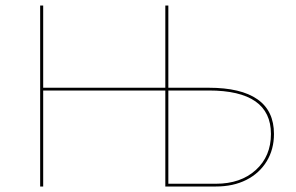

<svg xmlns="http://www.w3.org/2000/svg" viewBox="-20 -678 1077 698"><path d="M976 -191Q976 -135 949.5 -91.5Q923 -48 875.5 -24Q828 0 765 0H581V-349H137V0H126V-658H137V-359H581V-658H592V-359H739Q856 -359 916 -317Q976 -275 976 -191ZM965 -191Q965 -349 739 -349H592V-10H765Q855 -10 910 -60Q965 -110 965 -191Z"/></svg>

Font: Ysabeau Hairline
Style: Regular
Weight: 100
Designer: Christian Thalmann (Catharsis Fonts)
Version: Version 0.003